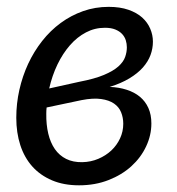

<svg xmlns="http://www.w3.org/2000/svg" viewBox="-20 -533 516 560"><path d="M116 -219.5Q115.5 -215 115.2 -210.5Q115 -206 115 -201.5Q114.5 -169.5 120.8 -143.2Q127 -117 140 -98.2Q153 -79.5 173 -69.5Q193 -59.5 220 -60Q245 -60.5 266.8 -69.8Q288.5 -79 304.8 -94.2Q321 -109.5 330.2 -129.5Q339.5 -149.5 339.5 -172Q339.5 -190 333.2 -205.5Q327 -221 312.5 -231Q298 -241 274.8 -244.2Q251.5 -247.5 218 -241ZM211.5 -294.5Q256 -303 283.2 -314.5Q310.5 -326 325.2 -339.2Q340 -352.5 345 -366.8Q350 -381 350 -395Q350 -405.5 346.8 -415.8Q343.5 -426 336 -434Q328.5 -442 316.2 -447Q304 -452 286 -452Q256.5 -452 230.8 -438.5Q205 -425 184 -401Q163 -377 147.5 -344.8Q132 -312.5 123.5 -275ZM300 -279.5Q327 -278.5 349.5 -271.2Q372 -264 388 -250.8Q404 -237.5 412.8 -218Q421.5 -198.5 421.5 -173Q421.5 -138.5 406.2 -106Q391 -73.5 363.2 -48.2Q335.5 -23 296.5 -7.8Q257.5 7.5 210.5 7.5Q166 7.5 131.8 -7Q97.5 -21.5 74.2 -47.5Q51 -73.5 39.2 -109.8Q27.5 -146 27.5 -189.5Q27.5 -231 36.5 -271Q45.5 -311 62.2 -347Q79 -383 103 -413.5Q127 -444 157 -466Q187 -488 222.2 -500.5Q257.5 -513 297 -513Q330 -513 354.5 -504.5Q379 -496 394.8 -481.8Q410.5 -467.5 418.2 -449.2Q426 -431 426 -411.5Q426 -391.5 419 -372.5Q412 -353.5 396.8 -336.2Q381.5 -319 357.5 -304.5Q333.5 -290 300 -279.5Z"/></svg>

Font: Lato 2
Style: Italic
Weight: 400
Italic angle: -7°
Designer: Lukasz Dziedzic with Adam Twardoch and Botio Nikoltchev
Foundry: tyPoland Lukasz Dziedzic
Version: Version 2.015; 2015-08-06; http://www.latofonts.com/